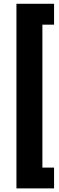

<svg xmlns="http://www.w3.org/2000/svg" viewBox="-20 -850 319 1037"><path d="M272 -716.8H209V55.2H272V167.5H68.8V-829.6H272Z"/></svg>

Font: Vazirmatn UI NL ExtraBold
Style: Regular
Weight: 800
Designer: Saber Rastikerdar
Foundry: Saber Rastikerdar
Version: Version 33.003